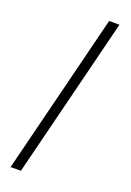

<svg xmlns="http://www.w3.org/2000/svg" viewBox="-201 -1008 846 1242"><g transform="rotate(20 221.5 -387.0)"><path d="M322 -940H393L117 166H46Z"/></g></svg>

Font: Parkinsans Light Light
Style: Regular
Weight: 300
Version: Version 1.000